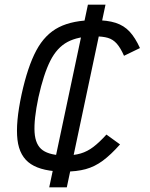

<svg xmlns="http://www.w3.org/2000/svg" viewBox="-20 -718 640 819"><path d="M256 14Q161 14 112 -18Q63 -50 54.5 -122Q46 -194 72 -315Q98 -434 135 -503Q172 -572 231.5 -602Q291 -632 384 -632Q438 -632 473.5 -620.5Q509 -609 533 -583Q557 -557 577 -513L509 -480Q494 -514 478 -532Q462 -550 440 -556.5Q418 -563 382 -563Q313 -563 268 -539Q223 -515 194.5 -458.5Q166 -402 144 -303Q124 -208 127.5 -153.5Q131 -99 162.5 -77Q194 -55 258 -55Q296 -55 324.5 -63.5Q353 -72 378.5 -91.5Q404 -111 434 -144L492 -102Q453 -58 418.5 -32.5Q384 -7 345.5 3.5Q307 14 256 14ZM190 81 355 -698H430L265 81Z"/></svg>

Font: Victor Mono
Style: Italic
Weight: 400
Italic angle: -12°
Monospace: yes
Designer: Rune Bjørnerås
Version: Version 1.561;gftools[0.9.30]